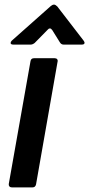

<svg xmlns="http://www.w3.org/2000/svg" viewBox="-20 -811 386 831"><path d="M136 -13Q133 0 121 0H31Q24 0 20.5 -4.5Q17 -9 18 -15L112 -546Q114 -559 127 -559H217Q224 -559 227.5 -554.5Q231 -550 229 -543ZM38 -618Q26 -618 26 -625Q26 -630 31 -635L200 -785Q207 -791 214 -791Q220 -791 228 -783L342 -635Q346 -629 346 -626Q346 -618 334 -618H255Q245 -618 239 -628L206 -681Q201 -688 196 -688Q191 -688 187 -683L130 -625Q121 -618 113 -618Z"/></svg>

Font: Open Sauce Two SemiBold Italic
Style: Regular
Weight: 600
Italic angle: -10°
Designer: Alfredo Marco Pradil
Foundry: Creative Sauce Fz LLC
Version: Version 1.477